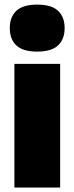

<svg xmlns="http://www.w3.org/2000/svg" viewBox="-20 -834 331 854"><path d="M44 0V-550H247.5V0ZM145.5 -604.5Q82 -604.5 52.8 -632Q23.5 -659.5 23.5 -709Q23.5 -758.5 52.8 -786Q82 -813.5 145.5 -813.5Q209 -813.5 238.2 -786Q267.5 -758.5 267.5 -709Q267.5 -659.5 238.2 -632Q209 -604.5 145.5 -604.5Z"/></svg>

Font: Encode Sans SmCnd Black
Style: Regular
Weight: 900
Width: 4
Designer: Multiple Designers
Foundry: Impallari Type
Version: Version 3.002; ttfautohint (v1.8.3) -l 8 -r 50 -G 200 -x 14 